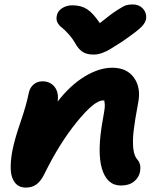

<svg xmlns="http://www.w3.org/2000/svg" viewBox="-20 -829 710 862"><path d="M576.2 -809.1Q604 -809.1 621.3 -790.8Q638.7 -772.5 636.2 -746.1Q633.8 -727.5 615 -708.3Q596.2 -689 529.8 -643.1Q487.3 -615.7 472.9 -607.2Q458.5 -598.6 439 -591.3Q419.4 -584 399.9 -584Q370.1 -584 351.6 -595.7Q333 -607.4 318.8 -632.8Q304.7 -657.7 286.4 -677.5Q268.1 -697.3 256.3 -706.3Q244.6 -715.3 238 -728Q231.4 -740.7 234.9 -757.8Q238.3 -778.8 258.5 -792Q278.8 -805.2 305.2 -805.2Q343.3 -805.2 370.4 -788.1Q397.5 -771 428.2 -725.1Q476.1 -764.2 505.6 -783.2Q535.2 -802.2 547.1 -805.7Q559.1 -809.1 576.2 -809.1ZM522.9 3.9Q460.4 3.9 437.7 -71.5Q415 -147 441.9 -293.9Q448.7 -331.1 450.2 -345.2Q451.7 -359.4 448.2 -377.9H441.9Q403.3 -377.9 325 -281.5Q246.6 -185.1 180.2 -49.8Q163.6 -15.6 143.8 -1.2Q124 13.2 96.2 13.2Q64.9 13.2 47.6 -8.3Q30.3 -29.8 28.3 -66.2Q26.4 -102.5 35.2 -150.9Q46.4 -207 72.3 -281.5Q98.1 -356 108.9 -410.2Q113.3 -434.1 129.9 -449Q146.5 -463.9 170.9 -463.9Q205.1 -463.9 224.9 -439.2Q244.6 -414.6 238.8 -373Q294.9 -445.8 359.9 -485.4Q424.8 -524.9 483.9 -524.9Q549.8 -524.9 581.8 -479.7Q613.8 -434.6 600.1 -366.2Q585.4 -288.6 580.1 -242.9Q574.7 -197.3 578.4 -162.6Q582 -127.9 598.1 -110.8Q614.3 -91.8 608.9 -59.1Q604 -32.2 581.8 -14.2Q559.6 3.9 522.9 3.9Z"/></svg>

Font: Shantell Sans Irregular
Style: Bold Italic
Weight: 700
Italic angle: -11.31°
Designer: Stephen Nixon, Anya Danilova, Shantell Martin
Foundry: Arrow Type
Version: Version 1.006;[9816181b4]